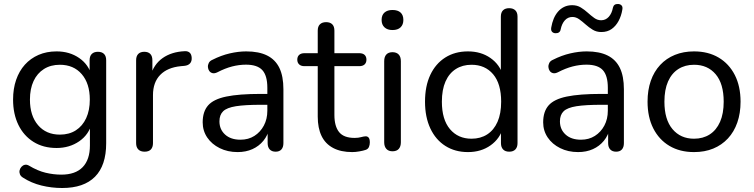

<svg xmlns="http://www.w3.org/2000/svg" viewBox="-20 -753 3776 962"><path d="M291.5 189Q238 189 187.5 176.5Q137 164 96 137.5Q84 130.5 80 120.5Q76 110.5 78.2 100.5Q80.5 90.5 87.5 82.8Q94.5 75 104.2 72.8Q114 70.5 124.5 76.5Q168.5 103 208.5 112.5Q248.5 122 287 122Q358 122 394.2 84.5Q430.5 47 430.5 -24.5V-136H440Q425.5 -78.5 376.8 -45Q328 -11.5 263.5 -11.5Q197 -11.5 148 -42Q99 -72.5 72.2 -127.2Q45.5 -182 45.5 -254Q45.5 -308.5 60.8 -352.8Q76 -397 104.5 -428.8Q133 -460.5 173.2 -478Q213.5 -495.5 263.5 -495.5Q329 -495.5 377.2 -462Q425.5 -428.5 439.5 -371.5L429 -359V-451Q429 -472 440 -482.8Q451 -493.5 470.5 -493.5Q490.5 -493.5 501.2 -482.8Q512 -472 512 -451V-35.5Q512 76 456 132.5Q400 189 291.5 189ZM280 -78.5Q326.5 -78.5 360 -100Q393.5 -121.5 411.8 -161Q430 -200.5 430 -254Q430 -334.5 389.5 -381.5Q349 -428.5 280 -428.5Q234 -428.5 200.2 -407.2Q166.5 -386 148.2 -347Q130 -308 130 -254Q130 -173.5 170.5 -126Q211 -78.5 280 -78.5Z M704.5 7Q684 7 673 -4.2Q662 -15.5 662 -36V-451Q662 -472 672.8 -482.8Q683.5 -493.5 703 -493.5Q722.5 -493.5 733 -482.8Q743.5 -472 743.5 -451V-371H733.5Q750 -430.5 794.8 -462Q839.5 -493.5 905.5 -496.5Q920.5 -497.5 930 -489.5Q939.5 -481.5 940.5 -463.5Q941.5 -446 932.2 -435.5Q923 -425 903.5 -423L886.5 -421.5Q819 -415 782.8 -377.8Q746.5 -340.5 746.5 -276.5V-36Q746.5 -15.5 736 -4.2Q725.5 7 704.5 7Z M1170.5 9Q1120.5 9 1080.8 -10.8Q1041 -30.5 1018.2 -64.2Q995.5 -98 995.5 -140Q995.5 -194 1022.8 -225Q1050 -256 1113.8 -269.2Q1177.5 -282.5 1287 -282.5H1332.5V-228H1288.5Q1208 -228 1162.2 -220.8Q1116.5 -213.5 1098 -195.5Q1079.5 -177.5 1079.5 -145Q1079.5 -104.5 1107.8 -78.8Q1136 -53 1185 -53Q1224.5 -53 1254.5 -72Q1284.5 -91 1302 -123.8Q1319.5 -156.5 1319.5 -198.5V-313Q1319.5 -374 1294.5 -401.5Q1269.5 -429 1212.5 -429Q1178 -429 1143 -420Q1108 -411 1069.5 -391Q1055.5 -384 1045 -386.5Q1034.5 -389 1028.5 -397.5Q1022.5 -406 1021.8 -416.8Q1021 -427.5 1026.2 -437.8Q1031.5 -448 1044.5 -453.5Q1088 -475.5 1131.2 -485.5Q1174.5 -495.5 1213.5 -495.5Q1277 -495.5 1318.2 -475Q1359.5 -454.5 1379.8 -412.8Q1400 -371 1400 -305.5V-36Q1400 -15.5 1390 -4.2Q1380 7 1361 7Q1342 7 1331.5 -4.2Q1321 -15.5 1321 -36V-112.5H1330.5Q1322 -75 1299.8 -47.8Q1277.5 -20.5 1244.8 -5.8Q1212 9 1170.5 9Z M1745 9Q1687.5 9 1648.8 -11.8Q1610 -32.5 1591 -72Q1572 -111.5 1572 -169V-421.5H1505.5Q1488.5 -421.5 1479 -430.2Q1469.5 -439 1469.5 -454Q1469.5 -469.5 1479 -478Q1488.5 -486.5 1505.5 -486.5H1572V-599.5Q1572 -620.5 1583 -631.2Q1594 -642 1614 -642Q1634 -642 1644.8 -631.2Q1655.5 -620.5 1655.5 -599.5V-486.5H1780Q1797.5 -486.5 1806.8 -478Q1816 -469.5 1816 -454Q1816 -439 1806.8 -430.2Q1797.5 -421.5 1780 -421.5H1655.5V-177Q1655.5 -120.5 1679 -91.2Q1702.5 -62 1756.5 -62Q1775.5 -62 1788.8 -65.8Q1802 -69.5 1811.5 -70Q1820.5 -70.5 1826.8 -63.8Q1833 -57 1833 -39.5Q1833 -27 1828.5 -16.5Q1824 -6 1812 -2Q1800.5 2 1780.8 5.5Q1761 9 1745 9Z M1946.5 5Q1926.5 5 1915.8 -7Q1905 -19 1905 -40V-446.5Q1905 -468.5 1915.8 -480Q1926.5 -491.5 1946.5 -491.5Q1966.5 -491.5 1977.5 -480Q1988.5 -468.5 1988.5 -446.5V-40Q1988.5 -19 1978 -7Q1967.5 5 1946.5 5ZM1946.5 -602.5Q1921 -602.5 1906.5 -616Q1892 -629.5 1892 -653Q1892 -677.5 1906.5 -690.2Q1921 -703 1946.5 -703Q1973 -703 1987 -690.2Q2001 -677.5 2001 -653Q2001 -629.5 1987 -616Q1973 -602.5 1946.5 -602.5Z M2324.5 9Q2260 9 2211.5 -21.8Q2163 -52.5 2136.2 -109.5Q2109.5 -166.5 2109.5 -243.5Q2109.5 -321.5 2136 -377.8Q2162.5 -434 2211 -464.8Q2259.5 -495.5 2324.5 -495.5Q2390 -495.5 2437.2 -462.5Q2484.5 -429.5 2500.5 -374H2489.5V-669.5Q2489.5 -690.5 2500.2 -701.2Q2511 -712 2531 -712Q2551 -712 2562 -701.2Q2573 -690.5 2573 -669.5V-36Q2573 -15.5 2562.2 -4.2Q2551.5 7 2531.5 7Q2511.5 7 2500.8 -4.2Q2490 -15.5 2490 -36V-130L2501 -115Q2485.5 -58.5 2438 -24.8Q2390.5 9 2324.5 9ZM2342.5 -58Q2387.5 -58 2421 -79.5Q2454.5 -101 2472.8 -142.5Q2491 -184 2491 -243.5Q2491 -333.5 2450.8 -381Q2410.5 -428.5 2342.5 -428.5Q2297.5 -428.5 2264 -407.2Q2230.5 -386 2212.2 -344.8Q2194 -303.5 2194 -243.5Q2194 -154 2234.5 -106Q2275 -58 2342.5 -58Z M2876.5 9Q2826.5 9 2786.8 -10.8Q2747 -30.5 2724.2 -64.2Q2701.5 -98 2701.5 -140Q2701.5 -194 2728.8 -225Q2756 -256 2819.8 -269.2Q2883.5 -282.5 2993 -282.5H3038.5V-228H2994.5Q2914 -228 2868.2 -220.8Q2822.5 -213.5 2804 -195.5Q2785.5 -177.5 2785.5 -145Q2785.5 -104.5 2813.8 -78.8Q2842 -53 2891 -53Q2930.5 -53 2960.5 -72Q2990.5 -91 3008 -123.8Q3025.5 -156.5 3025.5 -198.5V-313Q3025.5 -374 3000.5 -401.5Q2975.5 -429 2918.5 -429Q2884 -429 2849 -420Q2814 -411 2775.5 -391Q2761.5 -384 2751 -386.5Q2740.5 -389 2734.5 -397.5Q2728.5 -406 2727.8 -416.8Q2727 -427.5 2732.2 -437.8Q2737.5 -448 2750.5 -453.5Q2794 -475.5 2837.2 -485.5Q2880.5 -495.5 2919.5 -495.5Q2983 -495.5 3024.2 -475Q3065.5 -454.5 3085.8 -412.8Q3106 -371 3106 -305.5V-36Q3106 -15.5 3096 -4.2Q3086 7 3067 7Q3048 7 3037.5 -4.2Q3027 -15.5 3027 -36V-112.5H3036.5Q3028 -75 3005.8 -47.8Q2983.5 -20.5 2950.8 -5.8Q2918 9 2876.5 9ZM2763 -586.5Q2752 -587 2745.8 -594Q2739.5 -601 2742 -615.5Q2746 -639 2754.2 -659Q2762.5 -679 2775.5 -694.2Q2788.5 -709.5 2806.2 -718.2Q2824 -727 2847 -727Q2871.5 -727 2890.2 -715.5Q2909 -704 2925.2 -689.2Q2941.5 -674.5 2957.5 -663Q2973.5 -651.5 2992 -651.5Q3014.5 -651.5 3030 -668.5Q3045.5 -685.5 3051 -714.5Q3053 -724 3059.5 -728.8Q3066 -733.5 3077 -733Q3088 -732.5 3094.5 -725.5Q3101 -718.5 3098 -704Q3093 -673.5 3079.5 -648.2Q3066 -623 3044.8 -607.8Q3023.5 -592.5 2993 -592.5Q2968.5 -592.5 2949.8 -604Q2931 -615.5 2914.5 -630.2Q2898 -645 2882 -656.5Q2866 -668 2848 -668Q2825.5 -668 2810.2 -651.2Q2795 -634.5 2789 -605Q2787.5 -596 2780.8 -591Q2774 -586 2763 -586.5Z M3457.3 9Q3386.5 9 3334.2 -22Q3282 -53 3253.2 -109.8Q3224.5 -166.6 3224.5 -243.7Q3224.5 -301.5 3240.7 -347.9Q3256.8 -394.2 3287.6 -427.4Q3318.3 -460.5 3361.4 -478Q3404.5 -495.5 3457.3 -495.5Q3528.4 -495.5 3580.7 -464.5Q3633 -433.5 3661.8 -377Q3690.5 -320.5 3690.5 -243.5Q3690.5 -185.7 3674.2 -139.1Q3658 -92.5 3627.2 -59.3Q3596.4 -26.2 3553.7 -8.6Q3511 9 3457.3 9ZM3457.3 -58Q3502.5 -58 3536 -79.5Q3569.5 -101 3587.8 -142.5Q3606 -184 3606 -243.4Q3606 -333.5 3565.8 -381Q3525.5 -428.5 3457.5 -428.5Q3412.5 -428.5 3379 -407.2Q3345.5 -386 3327.2 -344.8Q3309 -303.5 3309 -243.5Q3309 -154 3349.5 -106Q3390 -58 3457.3 -58Z"/></svg>

Font: Nunito ExtraLight
Style: Regular
Weight: 200
Designer: Vernon Adams
Foundry: Vernon Adams
Version: Version 3.602;April 4, 2023;FontCreator 14.0.0.2856 64-bit